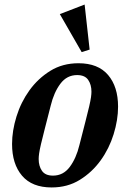

<svg xmlns="http://www.w3.org/2000/svg" viewBox="-20 -812 572 844"><path d="M213 -40Q258 -40 286.5 -78Q315 -116 329 -174Q345 -237 355.5 -277.5Q366 -318 372 -344Q378 -370 380 -384.5Q382 -399 382 -409Q382 -440 367.5 -461Q353 -482 319 -482Q274 -482 245.5 -444Q217 -406 203 -348Q187 -285 176.5 -244.5Q166 -204 160 -178Q154 -152 152 -137.5Q150 -123 150 -113Q150 -82 164.5 -61Q179 -40 213 -40ZM207 12Q121 12 77 -39.5Q33 -91 33 -179Q33 -237 52.5 -300Q72 -363 109.5 -415Q147 -467 201 -500.5Q255 -534 325 -534Q411 -534 455 -482.5Q499 -431 499 -343Q499 -285 479.5 -222Q460 -159 422.5 -107Q385 -55 331 -21.5Q277 12 207 12ZM243 -750 352 -792 374 -594 339 -583Z"/></svg>

Font: IBM Plex Serif SemiBold
Style: Italic
Weight: 600
Italic angle: -14°
Designer: Mike Abbink, Paul van der Laan, Pieter van Rosmalen
Foundry: Bold Monday
Version: Version 2.5